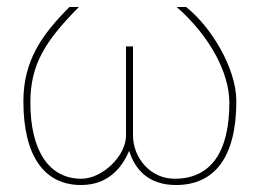

<svg xmlns="http://www.w3.org/2000/svg" viewBox="-20 -520 759 550"><path d="M179 -500C98 -419 47 -344 47 -230C47 -70 109 10 212 10C287 10 328 -36 350 -88C366 -36 404 10 484 10C595 10 657 -70 657 -230C657 -326 583 -445 513 -500H486C579 -419 637 -313 637 -226C637 -83 583 -8 480 -8C410 -8 361 -69 361 -132V-387H341V-132C341 -73 273 -8 213 -8C120 -8 67 -89 67 -226C67 -335 109 -402 206 -500Z"/></svg>

Font: Perun Thin
Style: Regular
Weight: 100
Foundry: Copyright (c) Stefan Peev, Context Ltd, 2016
Version: Version 1.089